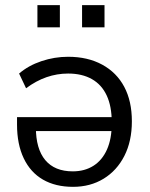

<svg xmlns="http://www.w3.org/2000/svg" viewBox="-20 -715 582 744"><path d="M263 9Q195 9 146.5 -19Q98 -47 72 -101.5Q46 -156 46 -232V-261H430V-207H100L119 -222Q119 -138 155.5 -94.5Q192 -51 262 -51Q308 -51 342 -72.5Q376 -94 394.5 -135.5Q413 -177 413 -236V-242Q413 -303 393.5 -345Q374 -387 336 -408.5Q298 -430 244 -430Q201 -430 160.5 -416Q120 -402 81 -373L54 -430Q90 -461 140.5 -478Q191 -495 244 -495Q320 -495 376 -464.5Q432 -434 461.5 -378.5Q491 -323 491 -245Q491 -168 462 -111Q433 -54 381.5 -22.5Q330 9 263 9ZM298 -609V-695H385V-609ZM125 -609V-695H212V-609Z"/></svg>

Font: NunitoSans1
Style: Book
Weight: 400
Designer: Vernon Adams
Foundry: Vernon Adams
Version: Version 3.101;gftools[0.9.27]